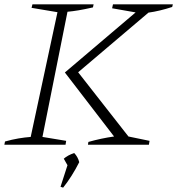

<svg xmlns="http://www.w3.org/2000/svg" viewBox="-23 -665 814 882"><path d="M-3 0 0 -15Q32 -24 61.5 -29Q91 -34 118 -36L241 -609L122 -629L126 -645H407L404 -631Q364 -622 337 -617.5Q310 -613 287 -611L172 -36L281 -18L278 0ZM381 0 383 -13Q443 -30 501 -38L275 -332L600 -608L492 -627L496 -645H771L768 -633Q710 -614 659 -607L336 -333L567 -38L664 -18L661 0ZM255 193 287 94 270 64Q288 48 318 38Q335 56 341 80Q307 147 267 197Z"/></svg>

Font: Piazzolla ExtraLight
Style: Italic
Weight: 200
Italic angle: -11.3°
Designer: Juan Pablo del Peral
Foundry: Huerta Tipografica
Version: Version 1.330